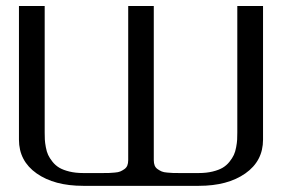

<svg xmlns="http://www.w3.org/2000/svg" viewBox="-20 -603 936 623"><path d="M833.5 -583.5V-149.9Q833.5 -80.6 776.1 -40.3Q718.8 0 625 0H500H375H250Q156.2 0 98.9 -40.3Q41.5 -80.6 41.5 -149.9V-583.5H125V-172.9Q125 -159.7 125.5 -149.9Q126 -140.1 128.7 -125.5Q131.3 -110.8 136.2 -100.3Q141.1 -89.8 150.4 -78.1Q159.7 -66.4 172.4 -58.8Q185.1 -51.3 205.1 -46.4Q225.1 -41.5 250 -41.5H312.5Q326.2 -41.5 333.3 -41.7Q340.3 -42 352.1 -43Q363.8 -43.9 370.1 -46.6Q376.5 -49.3 383.3 -54Q390.1 -58.6 393.1 -65.9Q396 -73.2 396 -83.5V-583.5H479V-83.5Q479 -73.2 481.9 -65.9Q484.9 -58.6 491.7 -54Q498.5 -49.3 504.9 -46.6Q511.2 -43.9 522.9 -43Q534.7 -42 541.7 -41.7Q548.8 -41.5 562.5 -41.5H625Q649.9 -41.5 669.9 -46.4Q689.9 -51.3 702.6 -58.8Q715.3 -66.4 724.6 -78.1Q733.9 -89.8 738.8 -100.3Q743.7 -110.8 746.3 -125.5Q749 -140.1 749.5 -149.9Q750 -159.7 750 -172.9V-583.5Z"/></svg>

Font: Gputeks
Style: Regular
Weight: 500
Version: Version 0.9